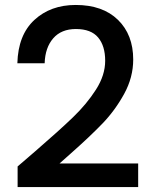

<svg xmlns="http://www.w3.org/2000/svg" viewBox="-20 -764 617 774"><path d="M123 -155Q219 -238 274.5 -291.5Q330 -345 367 -403Q404 -461 404 -519Q404 -579 375.5 -613Q347 -647 286 -647Q227 -647 194.5 -609.5Q162 -572 160 -509H50Q53 -623 118.5 -683.5Q184 -744 285 -744Q394 -744 455.5 -684Q517 -624 517 -524Q517 -452 480.5 -385.5Q444 -319 393.5 -266.5Q343 -214 265 -145L220 -105H537V-10H51V-93Z"/></svg>

Font: IBM-Poppins
Style: Poppins-Medium
Weight: 500
Designer: Mike Abbink, Paul van der Laan, Pieter van Rosmalen, Ben Mitchell, Mark Frömberg
Foundry: Bold Monday
Version: Version 1.1